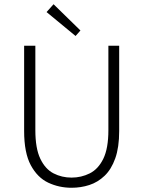

<svg xmlns="http://www.w3.org/2000/svg" viewBox="-20 -875 676 907"><path d="M318 12Q259 12 208 -12Q157 -36 125.5 -94.5Q94 -153 94 -256V-659H147V-260Q147 -174 170.5 -125Q194 -76 233 -56Q272 -36 318 -36Q364 -36 404 -56Q444 -76 468 -125Q492 -174 492 -260V-659H543V-256Q543 -179 524.5 -127Q506 -75 474 -44.5Q442 -14 402 -1Q362 12 318 12ZM337 -705 200 -818 233 -855 360 -731Z"/></svg>

Font: Assistant Light
Style: Regular
Weight: 300
Designer: Hebrew By Ben Nathan, Latin by Paul Hunt
Version: Version 3.000